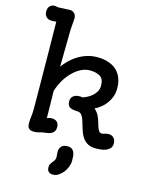

<svg xmlns="http://www.w3.org/2000/svg" viewBox="-160 -969 1046 1337"><g transform="rotate(15 363.5 -300.5)"><path d="M16.1 0ZM101.6 -34.2Q101.6 -59.1 105 -83Q108.4 -106.9 108.4 -133.8Q108.4 -162.6 108.2 -208.3Q107.9 -253.9 107.4 -309.1Q106.9 -364.3 106.4 -426Q106 -487.8 105.2 -548.3Q104.5 -608.9 103.8 -665.3Q103 -721.7 102.5 -766.6Q88.9 -764.2 67.4 -764.2Q58.6 -764.2 49.6 -767.1Q40.5 -770 33 -776.1Q25.4 -782.2 20.8 -792.5Q16.1 -802.7 16.1 -817.4Q16.1 -843.3 29.8 -856.7Q43.5 -870.1 62.5 -870.1Q69.8 -870.1 77.4 -868.2Q85 -866.2 93.3 -866.2Q112.8 -866.2 132.1 -868.2Q151.4 -870.1 172.9 -870.1Q193.4 -870.1 206.3 -856.7Q219.2 -843.3 219.2 -819.8Q218.3 -806.6 217.3 -795.4Q216.3 -784.2 215.3 -771Q214.4 -757.8 213.4 -741.2Q212.4 -724.6 212.4 -700.7Q211.4 -634.3 210.7 -576.4Q210 -518.6 209.5 -471.2Q227.5 -496.1 251.7 -519.8Q275.9 -543.5 305.4 -561.5Q335 -579.6 369.6 -590.6Q404.3 -601.6 443.4 -601.6Q490.2 -601.6 525.9 -589.1Q561.5 -576.7 585.2 -554Q608.9 -531.2 620.8 -498.8Q632.8 -466.3 632.8 -426.8Q632.8 -394 622.8 -366.7Q612.8 -339.4 596.4 -317.4Q580.1 -295.4 559.1 -278.8Q538.1 -262.2 516.1 -251.5Q537.1 -233.9 548.6 -211.2Q560.1 -188.5 566.9 -162.6Q569.8 -152.3 573.2 -140.6Q576.7 -128.9 581.5 -118.9Q586.4 -108.9 592.5 -102.3Q598.6 -95.7 606 -95.7Q619.1 -95.7 631.8 -100.3Q644.5 -105 658.7 -105Q680.2 -105 694.6 -90.6Q709 -76.2 709 -49.8Q709 -28.8 698 -16.1Q687 -3.4 670.2 3.7Q653.3 10.7 633.3 12.9Q613.3 15.1 594.7 15.1Q560.5 15.1 538.6 2.9Q516.6 -9.3 502.2 -28.8Q487.8 -48.3 479.5 -72.3Q471.2 -96.2 464.4 -119.6Q459.5 -136.2 454.8 -151.1Q450.2 -166 443.6 -177.2Q437 -188.5 428.2 -195.1Q419.4 -201.7 406.2 -201.7Q369.6 -201.7 351.1 -212.9Q332.5 -224.1 332.5 -253.4Q332.5 -279.3 349.4 -293Q366.2 -306.6 394 -306.6Q400.9 -306.6 406 -305.9Q411.1 -305.2 416.5 -304.2Q429.2 -309.1 446.8 -317.6Q464.4 -326.2 480.5 -339.8Q496.6 -353.5 507.8 -372.6Q519 -391.6 519 -418Q519 -463.4 491.9 -481.4Q464.8 -499.5 416.5 -499.5Q383.3 -499.5 351.1 -482.4Q318.8 -465.3 291.3 -437Q263.7 -408.7 242.4 -371.8Q221.2 -335 209.5 -295.4L210.9 -232.4Q210.9 -228 210.9 -222.4Q210.9 -216.8 211.2 -203.6Q211.4 -190.4 211.9 -166.3Q212.4 -142.1 212.9 -101.1Q220.2 -103 228.3 -105.7Q236.3 -108.4 244.6 -108.4Q271.5 -108.4 285.2 -95.5Q298.8 -82.5 298.8 -57.6Q298.8 -39.1 291.5 -28.1Q284.2 -17.1 272.7 -11Q261.2 -4.9 247.6 -2.4Q233.9 0 221.2 1.5Q204.1 3.4 186.8 8.8Q169.4 14.2 151.4 14.2Q122.6 14.2 112.1 2Q101.6 -10.3 101.6 -34.2ZM345.7 105.5Q345.7 82 359.6 66.7Q373.5 51.3 403.3 51.3Q423.3 51.3 434.6 59.1Q445.8 66.9 451.4 79.6Q457 92.3 458.3 108.2Q459.5 124 459.5 140.6Q459.5 162.6 450.7 185.3Q441.9 208 427.2 226.6Q412.6 245.1 393.8 256.8Q375 268.6 355.5 268.6Q312 268.6 312 225.1Q312 210.4 317.6 201.4Q323.2 192.4 330.1 184.6Q336.9 176.8 342.5 168Q348.1 159.2 348.1 145Q348.1 135.7 346.9 126.2Q345.7 116.7 345.7 105.5Z"/></g></svg>

Font: Autour One
Style: Regular
Weight: 400
Version: Version 1.007; ttfautohint (v0.92) -l 24 -r 24 -G 200 -x 7 -